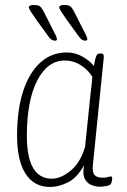

<svg xmlns="http://www.w3.org/2000/svg" viewBox="-20 -738 505 765"><path d="M180 7Q116 7 82 -45.5Q48 -98 48 -198Q48 -300 72 -374Q96 -448 140.5 -488.5Q185 -529 246 -529Q280 -529 309.5 -512Q339 -495 354 -475Q359 -504 363.5 -514.5Q368 -525 378 -525H381Q391 -525 392.5 -519.5Q394 -514 393 -504L350 -80Q347 -51 357 -40.5Q367 -30 388 -30Q402 -30 409.5 -32.5Q417 -35 422 -35Q427 -35 427 -28Q427 -21 425 -13.5Q423 -6 420 -3Q416 1 402 3.5Q388 6 377 6Q365 6 347.5 0.5Q330 -5 319 -23.5Q308 -42 315 -80Q287 -29 250 -11Q213 7 180 7ZM187 -26Q222 -26 261 -57.5Q300 -89 319 -153L341 -367Q343 -380 345 -400Q347 -420 348 -432Q329 -462 300 -479.5Q271 -497 239 -497Q169 -497 128 -416.5Q87 -336 87 -197Q87 -26 187 -26ZM320 -576Q314 -576 308 -579Q302 -582 296 -590L246 -659Q230 -682 223 -693Q216 -704 216 -709Q216 -718 235 -718Q252 -718 259 -713.5Q266 -709 275 -692L311 -621Q315 -614 321.5 -600.5Q328 -587 328 -582Q328 -576 320 -576ZM199 -576Q193 -576 187 -579Q181 -582 175 -590L125 -659Q109 -682 102 -693Q95 -704 95 -709Q95 -718 114 -718Q131 -718 138 -713.5Q145 -709 154 -692L190 -621Q194 -614 200.5 -600.5Q207 -587 207 -582Q207 -576 199 -576Z"/></svg>

Font: Asap Condensed Condensed Thin
Style: Italic
Weight: 100
Width: 3
Italic angle: -6°
Designer: Pablo Cosgaya
Foundry: Omnibus-Type
Version: Version 3.001; ttfautohint (v1.8.4.7-5d5b)